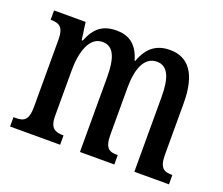

<svg xmlns="http://www.w3.org/2000/svg" viewBox="-96 -688 962 829"><g transform="rotate(20 385.0 -273.5)"><path d="M19 0H249V-43H247C212 -43 186 -51 186 -110V-319C186 -404 210 -480 270 -480C322 -480 340 -430 340 -343V0H498V-43H495C460 -43 438 -52 438 -115V-332C438 -411 459 -480 520 -480C571 -480 590 -430 590 -343V0H749V-43H747C711 -43 689 -52 689 -115V-350C689 -487 640 -547 556 -547C498 -547 455 -521 430 -451H427C407 -522 365 -547 311 -547C249 -547 212 -521 187 -456H182L171 -536H26V-493H28C63 -493 87 -484 87 -425V-115C87 -52 65 -43 29 -43H19Z"/></g></svg>

Font: Noto Serif Armenian ExtraCondensed Medium
Style: Regular
Weight: 500
Width: 2
Designer: Monotype Design Team
Foundry: Monotype Imaging Inc.
Version: Version 2.008